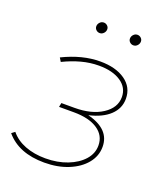

<svg xmlns="http://www.w3.org/2000/svg" viewBox="-129 -785 768 879"><g transform="rotate(20 254.5 -345.0)"><path d="M188 3Q63 3 0 -72L16 -84Q43 -51 87 -34Q131 -17 186 -17Q245 -17 292.5 -35.5Q340 -54 367.5 -85Q395 -116 395 -155Q395 -204 353 -232Q311 -260 237 -260H165L169 -280H233Q316 -280 368 -314Q420 -348 420 -400Q420 -446 380 -473Q340 -500 273 -500Q230 -500 187.5 -488.5Q145 -477 102 -456L91 -474Q138 -497 183 -508.5Q228 -520 272 -520Q348 -520 394 -487.5Q440 -455 440 -399Q440 -352 404.5 -318.5Q369 -285 304 -270Q415 -242 415 -156Q415 -111 385.5 -75Q356 -39 304.5 -18Q253 3 188 3ZM224 -641Q214 -641 206.5 -648Q199 -655 199 -665Q199 -676 207 -684.5Q215 -693 226 -693Q236 -693 243.5 -686Q251 -679 251 -669Q251 -658 243 -649.5Q235 -641 224 -641ZM388 -641Q378 -641 370.5 -648Q363 -655 363 -665Q363 -676 371 -684.5Q379 -693 390 -693Q400 -693 407.5 -686Q415 -679 415 -669Q415 -658 407 -649.5Q399 -641 388 -641Z"/></g></svg>

Font: Montserrat Thin
Style: Italic
Weight: 100
Italic angle: -11.3°
Designer: Julieta Ulanovsky
Foundry: Julieta Ulanovsky
Version: Version 9.000; ttfautohint (v1.8.4.7-5d5b)